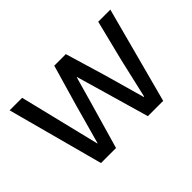

<svg xmlns="http://www.w3.org/2000/svg" viewBox="-97 -747 976 976"><g transform="rotate(-45 391.0 -259.0)"><path d="M168 0H276L346 -243L389 -395H391L435 -243L505 0H615L753 -518H666L611 -297L562 -84H559L499 -297L433 -518H350L286 -297L227 -84H225L173 -297L119 -518H29Z"/></g></svg>

Font: IBM Plex Thai Looped Text
Style: Regular
Weight: 450
Designer: Mike Abbink, Paul van der Laan, Pieter van Rosmalen, Ben Mitchell, Mark Frömberg
Foundry: Bold Monday
Version: Version 1.0